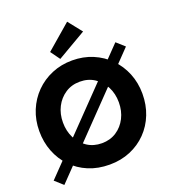

<svg xmlns="http://www.w3.org/2000/svg" viewBox="-165 -1029 1059 1185"><g transform="rotate(-20 365.0 -436.5)"><path d="M649.5 -686 702 -639 52.5 34 -0.5 -13.5ZM176 -330.5Q176 -274 199.2 -228.2Q222.5 -182.5 263.8 -155.5Q305 -128.5 359.5 -128.5Q414 -128.5 455.2 -155.5Q496.5 -182.5 519.8 -228.2Q543 -274 543 -330.5Q543 -387 519.8 -432.5Q496.5 -478 455.2 -505.2Q414 -532.5 359.5 -532.5Q305 -532.5 263.8 -505.2Q222.5 -478 199.2 -432.5Q176 -387 176 -330.5ZM20.5 -330.5Q20.5 -402.5 46 -464.8Q71.5 -527 117.5 -573.5Q163.5 -620 225.5 -646Q287.5 -672 359.5 -672Q432.5 -672 494.2 -646Q556 -620 601.8 -573.5Q647.5 -527 672.8 -464.8Q698 -402.5 698 -330.5Q698 -258 673.5 -195.8Q649 -133.5 603.5 -86.8Q558 -40 496 -14Q434 12 359.5 12Q283.5 12 221.2 -14Q159 -40 114 -86.8Q69 -133.5 44.8 -195.8Q20.5 -258 20.5 -330.5ZM295 -705.5 250.5 -767 413 -907 485 -816.5Z"/></g></svg>

Font: League Spartan Thin
Style: Bold
Weight: 700
Version: Version 2.002